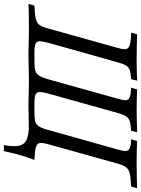

<svg xmlns="http://www.w3.org/2000/svg" viewBox="109 -726 740 1009"><g transform="rotate(90 479.5 -221.0)"><path d="M737.1 129Q746 79.8 740.7 51.2Q735.5 22.6 709.7 10.1Q683.9 -2.4 631.5 -2.4L767.7 -32.3L815.3 -31.5Q807.3 -12.9 798.4 14.9Q789.5 42.7 781.9 72.6Q774.2 102.4 768.5 129ZM-4.8 0 4 -31.5Q48.4 -33.1 71.4 -38.3Q94.4 -43.5 105.2 -57.7Q116.1 -71.8 123.4 -100.8L226.6 -470.2Q234.7 -498.4 232.3 -512.5Q229.8 -526.6 210.1 -532.7Q190.3 -538.7 146 -539.5L154.8 -571Q175.8 -570.2 212.5 -569.4Q249.2 -568.5 291.1 -568.5Q320.2 -568.5 349.2 -569.4Q378.2 -570.2 398.4 -571L390.3 -539.5Q360.5 -537.9 344.4 -532.7Q328.2 -527.4 319.4 -513.7Q310.5 -500 302.4 -470.2L198.4 -100.8Q191.1 -71.8 191.5 -57.3Q191.9 -42.7 204.8 -37.1Q217.7 -31.5 247.6 -31.5H302.4Q330.6 -31.5 346.4 -36.3Q362.1 -41.1 371.8 -56Q381.5 -71 390.3 -100.8L493.5 -470.2Q500.8 -496 501.2 -510.1Q501.6 -524.2 487.5 -531Q473.4 -537.9 435.5 -539.5L444.4 -571Q465.3 -570.2 494.8 -569.4Q524.2 -568.5 558.9 -568.5Q567.7 -568.5 583.9 -569Q600 -569.4 618.1 -569.8Q636.3 -570.2 650.4 -570.6Q664.5 -571 669.4 -571L661.3 -539.5Q629 -537.9 611.7 -532.3Q594.4 -526.6 585.5 -512.5Q576.6 -498.4 568.5 -470.2L465.3 -100.8Q457.3 -72.6 458.1 -57.7Q458.9 -42.7 471.8 -37.1Q484.7 -31.5 513.7 -31.5H568.5Q594.4 -31.5 610.1 -34.7Q625.8 -37.9 636.7 -52.4Q647.6 -66.9 656.5 -100.8L760.5 -470.2Q767.7 -496 768.1 -510.1Q768.5 -524.2 755.2 -531.5Q741.9 -538.7 706.5 -539.5L715.3 -571Q734.7 -570.2 764.9 -569.4Q795.2 -568.5 825 -568.5Q867.7 -568.5 904.4 -569.4Q941.1 -570.2 963.7 -571L954.8 -539.5Q910.5 -537.9 887.5 -532.7Q864.5 -527.4 853.6 -513.3Q842.7 -499.2 834.7 -470.2L731.5 -100.8Q724.2 -73.4 726.2 -59.3Q728.2 -45.2 748 -39.1Q767.7 -33.1 812.9 -31.5L804 0Q783.1 -1.6 746.8 -2Q710.5 -2.4 666.1 -2.4Q628.2 -2.4 591.1 -1.2Q554 0 530.6 0Q521 0 503.2 -0.4Q485.5 -0.8 465.7 -1.2Q446 -1.6 428.2 -2Q410.5 -2.4 400 -2.4Q387.1 -2.4 362.9 -2Q338.7 -1.6 312.1 -0.8Q285.5 0 263.7 0Q241.1 0 205.6 -1.2Q170.2 -2.4 133.9 -2.4Q91.1 -2.4 54.4 -2Q17.7 -1.6 -4.8 0Z"/></g></svg>

Font: Playfair 12pt Light
Style: Italic
Weight: 300
Italic angle: -15.6°
Designer: Claus Eggers Sørensen
Foundry: Claus Eggers Sørensen
Version: Version 2.000;gftools[0.9.28]